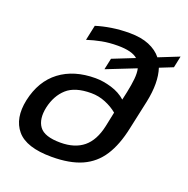

<svg xmlns="http://www.w3.org/2000/svg" viewBox="-120 -768 871 891"><g transform="rotate(20 315.5 -322.0)"><path d="M227 10Q102 10 55 -46Q8 -102 28 -197Q50 -298 119.5 -350.5Q189 -403 295 -403Q333 -403 374.5 -390.5Q416 -378 445 -352L454 -393Q462 -431 465 -461Q468 -491 463 -513L319 -456L331 -512L439 -555Q411 -580 341 -580Q298 -580 262 -573Q226 -566 192 -555L208 -630Q243 -641 284.5 -647.5Q326 -654 372 -654Q429 -654 468.5 -637.5Q508 -621 531 -592L631 -632L619 -575L554 -549Q576 -482 555 -382L524 -239Q506 -153 470.5 -98Q435 -43 376 -16.5Q317 10 227 10ZM243 -66Q314 -66 356.5 -101Q399 -136 415 -210L430 -282Q405 -303 371 -317Q337 -331 300 -331Q220 -331 180 -295Q140 -259 126 -197Q113 -136 138.5 -101Q164 -66 243 -66Z"/></g></svg>

Font: Kanit
Style: Italic
Weight: 400
Italic angle: -12°
Designer: Katatrad Team
Foundry: CadsonDemak
Version: Version 2.000; ttfautohint (v1.8.3)